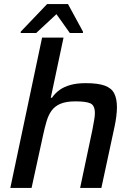

<svg xmlns="http://www.w3.org/2000/svg" viewBox="-20 -929 653 949"><path d="M31 0 188 -743H294L231 -446H237Q252 -468 274 -484Q296 -500 328 -509Q360 -518 404 -518Q465 -518 498.5 -505.5Q532 -493 545 -466.5Q558 -440 558 -399Q558 -380 555 -355Q552 -330 546 -302L481 0H376L436 -284Q441 -311 445 -333Q449 -355 449 -369Q449 -408 427 -418Q405 -428 353 -428Q308 -428 280 -416.5Q252 -405 236 -383.5Q220 -362 210.5 -330.5Q201 -299 193 -261L136 0ZM82 -766 83 -773 213 -909H316L390 -773V-766H325L259 -859L159 -766Z"/></svg>

Font: Saira Thin Medium
Style: Italic
Weight: 500
Italic angle: -12°
Version: Version 1.101